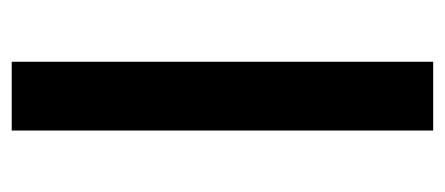

<svg xmlns="http://www.w3.org/2000/svg" viewBox="-236 -524 760 328"><g transform="rotate(90 144.0 -360.0)"><path d="M203 0V-720H85.5V0Z"/></g></svg>

Font: Lato Semibold
Style: Regular
Weight: 600
Designer: Lukasz Dziedzic
Foundry: tyPoland Lukasz Dziedzic
Version: Version 2.006; 2014-01-15